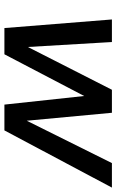

<svg xmlns="http://www.w3.org/2000/svg" viewBox="156 -696 540 893"><g transform="rotate(90 426.5 -250.0)"><path d="M111 0 71 -500H176L199 -109L398 -500H505L542 -104L739 -500H853L587 0H467L427 -371L233 0Z"/></g></svg>

Font: Kantumruy Pro Medium
Style: Italic
Weight: 500
Italic angle: -13°
Designer: Sovichet Tep
Foundry: Sovichet Tep
Version: Version 1.002